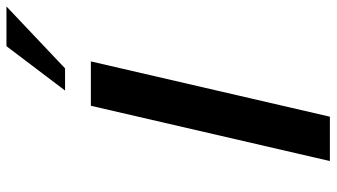

<svg xmlns="http://www.w3.org/2000/svg" viewBox="-238 -778 1017 580"><g transform="rotate(-90 270.0 -488.5)"><path d="M540 -977H420L286 -800H353ZM207 0 374 -722H240L73 0Z"/></g></svg>

Font: Perun SemiBold Italic
Style: Regular
Weight: 400
Italic angle: -12°
Foundry: Copyright (c) Stefan Peev, Context Ltd, 2016
Version: Version 1.026